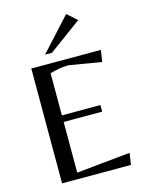

<svg xmlns="http://www.w3.org/2000/svg" viewBox="-132 -987 826 1069"><g transform="rotate(-15 281.0 -452.5)"><path d="M90 0V-662H491L481 -595L295 -626Q266 -626 241 -621.5Q216 -617 187 -609V-366H409V-328H187V-36L497 -67L487 0ZM184 -717 356 -905 412 -855 224 -717Z"/></g></svg>

Font: Belleza
Style: Regular
Weight: 400
Designer: Eduardo Rodriguez Tunni
Foundry: Eduardo Rodriguez Tunni
Version: Version 1.003; ttfautohint (v1.8.4.7-5d5b)